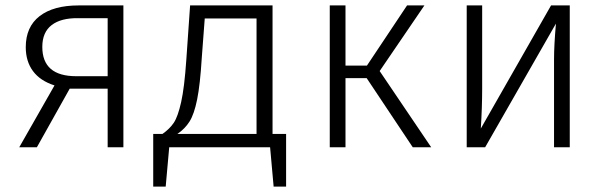

<svg xmlns="http://www.w3.org/2000/svg" viewBox="-20 -543 2226 708"><path d="M435 -523V0H377V-216H237L116 0H51L181 -228Q128 -245 101.5 -281Q75 -317 75 -369Q75 -444 126 -483.5Q177 -523 270 -523ZM377 -262V-476H269Q205 -477 170.5 -450.5Q136 -424 136 -370Q136 -262 261 -262Z M1035 -49V145H989L976 0H604L591 145H545V-49H579Q606 -68 621 -90.5Q636 -113 648 -166.5Q660 -220 667 -322L681 -523H985V-49ZM926 -475H735L724 -329Q718 -231 707 -176.5Q696 -122 679 -95Q662 -68 634 -49H926Z M1380 -281 1570 0H1502L1332 -255H1254V0H1196V-523H1254V-301H1333L1481 -523H1545Z M2081 0H2023V-324Q2023 -376 2030 -456L1769 0H1701V-523H1758V-216Q1758 -149 1753 -69L2012 -523H2081Z"/></svg>

Font: Fira Sans Light
Style: Regular
Weight: 300
Designer: bBox Type GmbH & Carrois Corporate GbR & Edenspiekermann AG
Foundry: bBox Type GmbH & Carrois Corporate GbR & Edenspiekermann AG
Version: Version 4.301